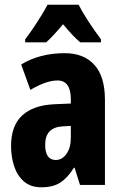

<svg xmlns="http://www.w3.org/2000/svg" viewBox="-20 -786 518 816"><path d="M255 -560Q336 -560 381 -510.5Q426 -461 426 -362V0H320L297 -73H294Q268 -31 237 -10.5Q206 10 156 10Q110 10 81.5 -15Q53 -40 40 -80Q27 -120 27 -165Q27 -252 74.5 -295.5Q122 -339 211 -343L281 -346V-364Q281 -444 224 -444Q177 -444 109 -404L70 -512Q149 -560 255 -560ZM247 -249Q172 -245 172 -171Q172 -106 217 -106Q244 -106 262.5 -132Q281 -158 281 -201V-251ZM314 -766Q331 -733 355.5 -695.5Q380 -658 409 -619V-606H321Q290 -632 248 -683Q227 -658 208.5 -638Q190 -618 176 -606H87V-619Q102 -638 120.5 -665.5Q139 -693 156 -720.5Q173 -748 182 -766Z"/></svg>

Font: Noto Sans Arabic ExtCond ExtBd
Style: Regular
Weight: 800
Width: 2
Designer: Monotype Design Team, Nadine Chahine, Nizar Qandah and Khaled Hosny
Foundry: Monotype Imaging Inc.
Version: Version 2.012; ttfautohint (v1.8.4.7-5d5b)